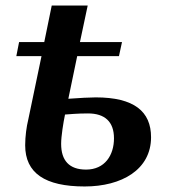

<svg xmlns="http://www.w3.org/2000/svg" viewBox="-20 -664 610 694"><path d="M286 10C420 10 526 -51 526 -168C526 -261 465 -312 326 -312C305 -312 268 -310 227 -307L259 -461H410L421 -512H269L297 -644H167L140 -512H49L39 -461H130L82 -231C76 -207 71 -171 71 -139C71 -38 143 10 286 10ZM291 -51C230 -51 201 -84 201 -144C201 -172 209 -221 215 -250C232 -251 258 -254 298 -254C359 -254 392 -224 392 -164C392 -103 359 -51 291 -51Z"/></svg>

Font: Noto Serif SemiBold
Style: Italic
Weight: 600
Italic angle: -12°
Designer: Monotype Design Team
Foundry: Monotype Imaging Inc.
Version: Version 2.014